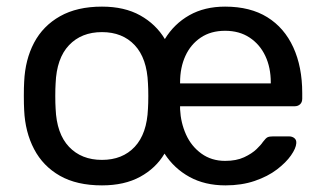

<svg xmlns="http://www.w3.org/2000/svg" viewBox="-20 -550 977 580"><path d="M288 10Q212 10 161 -19Q110 -48 83 -99.5Q56 -151 53 -217Q52 -234 52 -260.5Q52 -287 53 -303Q56 -370 83 -421Q110 -472 161.5 -501Q213 -530 288 -530Q356 -530 403.5 -503.5Q451 -477 478 -432Q506 -478 552 -504Q598 -530 660 -530Q736 -530 787.5 -498Q839 -466 866 -407Q893 -348 893 -269V-252Q893 -241 886.5 -235Q880 -229 870 -229H524V-220Q526 -179 542 -143.5Q558 -108 588.5 -86Q619 -64 660 -64Q694 -64 717.5 -75Q741 -86 755 -99.5Q769 -113 774 -121Q783 -133 788.5 -135.5Q794 -138 805 -138H853Q863 -138 869.5 -132.5Q876 -127 875 -117Q874 -102 859 -80.5Q844 -59 816.5 -38Q789 -17 749.5 -3.5Q710 10 661 10Q599 10 552.5 -15.5Q506 -41 477 -86Q451 -42 403.5 -16Q356 10 288 10ZM288 -67Q350 -67 387 -106.5Q424 -146 427 -222Q428 -237 428 -260Q428 -283 427 -298Q424 -374 387 -413.5Q350 -453 288 -453Q226 -453 188.5 -413.5Q151 -374 148 -298Q147 -283 147 -260Q147 -237 148 -222Q151 -146 188.5 -106.5Q226 -67 288 -67ZM524 -298H798V-301Q798 -346 781.5 -381Q765 -416 734 -436.5Q703 -457 660 -457Q617 -457 586.5 -436.5Q556 -416 540 -381Q524 -346 524 -301Z"/></svg>

Font: Rubik Light
Style: Regular
Weight: 400
Version: Version 2.101